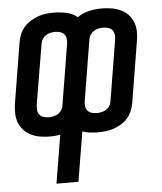

<svg xmlns="http://www.w3.org/2000/svg" viewBox="-53 -574 706 836"><g transform="rotate(-5 300.0 -156.5)"><path d="M160 215 195 4Q184 6 173 7Q162 8 151 8Q129 8 108 4.5Q87 1 69 -7.5Q51 -16 37 -30.5Q23 -45 15.5 -64Q8 -83 7.5 -104Q7 -125 10 -147L54 -415Q57 -432 64 -448.5Q71 -465 83.5 -479Q96 -493 112 -502.5Q128 -512 144.5 -518Q161 -524 178.5 -526Q196 -528 213 -528Q241 -528 268.5 -522Q296 -516 316 -499Q340 -516 368 -522Q396 -528 423 -528Q444 -528 465 -524.5Q486 -521 504.5 -512.5Q523 -504 537 -489.5Q551 -475 558.5 -456Q566 -437 566.5 -416Q567 -395 563 -373L519 -105Q516 -88 509 -71.5Q502 -55 490 -41Q478 -27 462 -17.5Q446 -8 429 -2Q412 4 394.5 6Q377 8 360 8Q343 8 325.5 6Q308 4 292 -2L256 215ZM152 -76Q162 -76 172 -78Q182 -80 191.5 -85.5Q201 -91 207 -100Q213 -109 215 -119L259 -387Q261 -398 259.5 -409.5Q258 -421 251.5 -429Q245 -437 234.5 -440.5Q224 -444 212 -444Q202 -444 192 -442Q182 -440 172.5 -434.5Q163 -429 157 -420Q151 -411 149 -401L104 -133Q103 -122 104 -110.5Q105 -99 112 -91Q119 -83 129.5 -79.5Q140 -76 152 -76ZM361 -76Q371 -76 381.5 -78Q392 -80 401.5 -85.5Q411 -91 417 -100Q423 -109 425 -119L469 -387Q471 -398 469.5 -409.5Q468 -421 461.5 -429Q455 -437 444 -440.5Q433 -444 422 -444Q412 -444 401.5 -442Q391 -440 382 -434.5Q373 -429 366.5 -420Q360 -411 358 -401L314 -133Q312 -122 313.5 -110.5Q315 -99 321.5 -91Q328 -83 339 -79.5Q350 -76 361 -76Z"/></g></svg>

Font: Iosevka SS04 Medium Extended
Style: Italic
Weight: 500
Width: 7
Italic angle: -9°
Monospace: yes
Designer: Belleve Invis
Foundry: Belleve Invis
Version: Version 19.0.0; ttfautohint (v1.8.4)